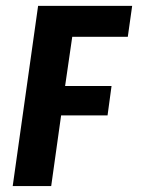

<svg xmlns="http://www.w3.org/2000/svg" viewBox="-20 -625 483 645"><path d="M341.3 -237.3H185.3L152 0H22.7L108 -605.3H424L409.3 -501.3H222.7L198.7 -336H354.7Z"/></svg>

Font: Timmana
Style: Regular
Weight: 400
Designer: Appaji Ambarisha Darbha
Foundry: Andhrapradesh Society for Knowledge Networks
Version: Version 1.0.4; ttfautohint (v1.2.42-39fb)